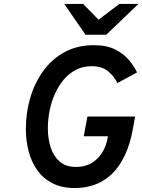

<svg xmlns="http://www.w3.org/2000/svg" viewBox="-20 -941 722 973"><path d="M359.5 12Q293 12 245.5 -12.5Q198 -37 168.5 -79Q139 -121 125 -174.8Q111 -228.5 111 -287Q111 -368.5 133 -444.2Q155 -520 198.8 -580.8Q242.5 -641.5 307 -676.8Q371.5 -712 456.5 -712Q520 -712 563.2 -690.5Q606.5 -669 633.2 -637Q660 -605 674.5 -574L575 -520Q558 -555 527.2 -580.2Q496.5 -605.5 444.5 -605.5Q401 -605.5 366 -587.8Q331 -570 304.2 -538.8Q277.5 -507.5 259.2 -467.2Q241 -427 231.8 -381.8Q222.5 -336.5 222.5 -291Q222.5 -237.5 237 -193.2Q251.5 -149 282.8 -122Q314 -95 365.5 -95Q426.5 -95 467.5 -131.8Q508.5 -168.5 522.5 -228L527 -250.5H404.5L423 -350.5H664.5L655.5 -299Q641 -213 612.5 -153.5Q584 -94 545 -57.5Q506 -21 458.8 -4.5Q411.5 12 359.5 12ZM413.5 -765 305.5 -921H401.5L479.5 -841L584.5 -921H681.5L518.5 -765Z"/></svg>

Font: Overpass SemiBold
Style: Italic
Weight: 600
Italic angle: -10°
Designer: Delve Withrington, Dave Bailey, Thomas Jockin
Foundry: Delve Fonts LLC
Version: Version 4.000